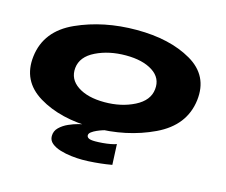

<svg xmlns="http://www.w3.org/2000/svg" viewBox="-109 -740 1279 1086"><g transform="rotate(15 531.0 -197.5)"><path d="M469 5Q275.5 5 147.5 -72.5Q19.5 -150 37.5 -297.5Q56 -450.5 213.5 -521.5Q371 -592.5 564.5 -592.5Q758.5 -592.5 886.2 -518.5Q1014 -444.5 996.5 -297.5Q978 -144.5 820.5 -69.8Q663 5 469 5ZM492 -150.5Q590.5 -150.5 667 -189.2Q743.5 -228 750.5 -295Q758 -362 699.5 -399.8Q641 -437.5 542.5 -437.5Q443.5 -437.5 366.8 -400Q290 -362.5 283 -295Q276.5 -228.5 334.8 -189.5Q393 -150.5 492 -150.5ZM455 196.5Q425.5 196.5 391 192.5Q356.5 188.5 325.2 179Q294 169.5 274.2 153Q254.5 136.5 254.5 111.5Q254.5 81.5 276 60.8Q297.5 40 327 27Q356.5 14 382.2 7.5Q408 1 417 0H542.5Q538 1 523.2 5.8Q508.5 10.5 491.5 18Q474.5 25.5 462.2 34.8Q450 44 450 54.5Q450 65 460.8 71Q471.5 77 499 77Q518.5 77 542.5 75Q566.5 73 588.2 69Q610 65 622 60L627.5 180.5Q620.5 182 592.8 186Q565 190 527.8 193.2Q490.5 196.5 455 196.5Z"/></g></svg>

Font: Anybody UltraExpanded ExtraBold
Style: Italic
Weight: 800
Width: 9
Italic angle: -10°
Designer: Tyler Finck
Foundry: Etcetera Type Company
Version: Version 1.010; ttfautohint (v1.8.3) -l 8 -r 50 -G 200 -x 14 